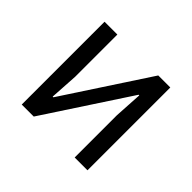

<svg xmlns="http://www.w3.org/2000/svg" viewBox="-123 -681 846 846"><g transform="rotate(45 300.0 -258.0)"><path d="M95.2 0H170.1L429 -394.9H432.9L425.1 -263.1V0H505V-516H430L171.2 -121.1H166.9L175.1 -252.8V-516H95.2Z"/></g></svg>

Font: Margiela Mono
Style: Regular
Weight: 400
Designer: Mike Abbink, Paul van der Laan, Pieter van Rosmalen
Foundry: Bold Monday
Version: Version 2.003 2021